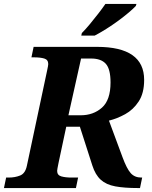

<svg xmlns="http://www.w3.org/2000/svg" viewBox="-43 -951 770 971"><path d="M-23 0 -12 -53H1Q33 -53 59 -63.5Q85 -74 93 -113L195 -593Q201 -620 201 -627Q201 -649 181 -655Q161 -661 129 -661H116L127 -714H448Q686 -714 686 -547Q686 -480 658.5 -438Q631 -396 590 -373.5Q549 -351 508 -341L577 -155Q598 -98 618 -75.5Q638 -53 672 -53H676L665 0H655Q586 0 540 -8.5Q494 -17 466.5 -42Q439 -67 424 -114L361 -310H292L253 -127Q246 -93 246 -87Q246 -65 267 -59Q288 -53 319 -53H352L341 0ZM365 -368Q429 -368 472.5 -406.5Q516 -445 516 -534Q516 -602 492 -628.5Q468 -655 418 -655H367L303 -368ZM368 -771 371 -784Q390 -803 411.5 -829Q433 -855 454 -882Q475 -909 490 -931H647L644 -921Q632 -908 608.5 -888Q585 -868 555 -846Q525 -824 494 -804.5Q463 -785 436 -771Z"/></svg>

Font: Noto Serif
Style: Bold Italic
Weight: 700
Italic angle: -12°
Designer: Monotype Design Team
Foundry: Monotype Imaging Inc.
Version: Version 2.013